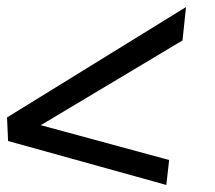

<svg xmlns="http://www.w3.org/2000/svg" viewBox="-90 -594 610 546"><path d="M391 -139 26 -238 429 -479 439 -574 -70 -260 -67 -193 383 -68Z"/></svg>

Font: Gamestation Warped
Style: Regular
Weight: 400
Designer: Jonas Hecksher
Foundry: Jonas Hecksher, Playtypeª, e-types AS
Version: Version 1.003